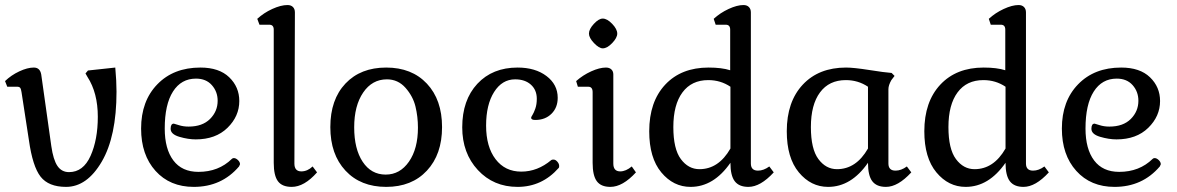

<svg xmlns="http://www.w3.org/2000/svg" viewBox="-20 -729 4673 762"><path d="M442.4 -365.2Q442.4 -407.2 437.5 -460.9L329.1 -449.2L319.3 -437.5L327.1 -423.8Q368.2 -360.4 368.2 -265.6Q368.2 -174.8 339.4 -110.4Q310.5 -45.9 253.9 -45.9Q224.6 -45.9 208 -70.3Q191.4 -94.7 183.6 -149.4L143.6 -433.6Q138.7 -460.9 114.3 -460.9Q88.9 -460.9 56.6 -445.8Q24.4 -430.7 0 -407.2L8.8 -384.8H47.9Q56.6 -384.8 60.1 -380.4Q63.5 -376 65.4 -363.3L94.7 -172.9Q109.4 -68.4 141.1 -27.8Q172.9 12.7 242.2 12.7Q325.2 12.7 383.8 -87.4Q442.4 -187.5 442.4 -365.2Z M928.7 -68.4Q932.6 -76.2 932.6 -77.1Q932.6 -85.9 924.3 -93.8Q916 -101.6 908.2 -101.6Q903.3 -101.6 900.4 -98.6Q847.7 -46.9 767.6 -46.9Q702.1 -46.9 668 -92.3Q633.8 -137.7 633.8 -218.8Q633.8 -314.5 666.5 -365.7Q699.2 -417 757.8 -417Q797.9 -417 820.8 -391.1Q843.8 -365.2 843.8 -329.1Q843.8 -287.1 813.5 -256.8Q783.2 -226.6 728.5 -226.6Q707 -226.6 689.5 -232.4Q671.9 -238.3 669.9 -238.3Q657.2 -238.3 657.2 -217.8Q657.2 -196.3 691.9 -186Q726.6 -175.8 756.8 -175.8Q835.9 -175.8 882.8 -221.7Q929.7 -267.6 929.7 -328.1Q929.7 -383.8 889.6 -422.4Q849.6 -460.9 775.4 -460.9Q668.9 -460.9 604.5 -394.5Q540 -328.1 540 -218.8Q540 -114.3 597.2 -50.8Q654.3 12.7 749 12.7Q859.4 12.7 928.7 -68.4Z M1238.3 -44.9 1220.7 -68.4Q1200.2 -48.8 1175.8 -48.8Q1148.4 -48.8 1148.4 -80.1L1150.4 -679.7Q1150.4 -693.4 1142.6 -701.2Q1134.8 -709 1121.1 -709Q1094.7 -709 1060.5 -693.4Q1026.4 -677.7 1001 -654.3L1009.8 -630.9H1048.8Q1066.4 -630.9 1066.4 -611.3V-83Q1066.4 -32.2 1083 -9.8Q1099.6 12.7 1137.7 12.7Q1187.5 12.7 1238.3 -44.9Z M1515.6 -414.1Q1559.6 -414.1 1589.4 -380.4Q1619.1 -346.7 1628.9 -306.2Q1638.7 -265.6 1638.7 -222.7Q1638.7 -138.7 1603 -87.4Q1567.4 -36.1 1510.7 -36.1Q1453.1 -36.1 1419.4 -86.9Q1385.7 -137.7 1385.7 -223.6Q1385.7 -309.6 1421.4 -361.8Q1457 -414.1 1515.6 -414.1ZM1291 -224.6Q1291 -116.2 1351.1 -51.8Q1411.1 12.7 1512.7 12.7Q1614.3 12.7 1674.3 -51.8Q1734.4 -116.2 1734.4 -224.6Q1734.4 -333 1674.3 -397Q1614.3 -460.9 1512.7 -460.9Q1411.1 -460.9 1351.1 -397.5Q1291 -334 1291 -224.6Z M2197.3 -62.5Q2199.2 -63.5 2199.2 -70.3Q2199.2 -79.1 2191.9 -87.4Q2184.6 -95.7 2176.8 -95.7Q2169.9 -95.7 2168 -93.8Q2113.3 -47.9 2048.8 -47.9Q1984.4 -47.9 1946.8 -97.2Q1909.2 -146.5 1909.2 -230.5Q1909.2 -313.5 1940.9 -363.8Q1972.7 -414.1 2024.4 -414.1Q2063.5 -414.1 2086.9 -393.1Q2110.4 -372.1 2110.4 -336.9Q2110.4 -314.5 2104.5 -297.9Q2098.6 -281.2 2093.3 -272.9Q2087.9 -264.6 2087.9 -261.7Q2087.9 -252.9 2104.5 -252.9Q2143.6 -252.9 2168.5 -277.3Q2193.4 -301.8 2193.4 -340.8Q2193.4 -393.6 2148.9 -427.2Q2104.5 -460.9 2034.2 -460.9Q1934.6 -460.9 1874.5 -396.5Q1814.5 -332 1814.5 -223.6Q1814.5 -121.1 1876.5 -54.2Q1938.5 12.7 2034.2 12.7Q2130.9 12.7 2197.3 -62.5Z M2429.7 -595.7Q2429.7 -613.3 2409.7 -634.3Q2389.6 -655.3 2372.1 -655.3Q2356.4 -655.3 2336.9 -634.3Q2317.4 -613.3 2317.4 -595.7Q2317.4 -579.1 2337.4 -558.1Q2357.4 -537.1 2372.1 -537.1Q2389.6 -537.1 2409.7 -558.1Q2429.7 -579.1 2429.7 -595.7ZM2503.9 -44.9 2487.3 -68.4Q2463.9 -48.8 2441.4 -48.8Q2414.1 -48.8 2414.1 -80.1V-433.6Q2414.1 -446.3 2406.2 -453.6Q2398.4 -460.9 2384.8 -460.9Q2359.4 -460.9 2326.2 -445.8Q2293 -430.7 2266.6 -407.2L2273.4 -384.8H2314.5Q2332 -384.8 2332 -363.3V-83Q2332 -32.2 2348.6 -9.8Q2365.2 12.7 2402.3 12.7Q2451.2 12.7 2503.9 -44.9Z M2652.3 -224.6Q2652.3 -313.5 2688.5 -362.3Q2724.6 -411.1 2791 -411.1Q2839.8 -411.1 2878.9 -384.8V-139.6Q2832 -57.6 2755.9 -57.6Q2711.9 -57.6 2682.1 -97.7Q2652.3 -137.7 2652.3 -224.6ZM2878.9 -83Q2878.9 -32.2 2896 -9.8Q2913.1 12.7 2950.2 12.7Q2998 12.7 3050.8 -44.9L3033.2 -68.4Q3010.7 -51.8 2988.3 -51.8Q2960 -51.8 2960 -80.1V-679.7Q2960 -693.4 2952.1 -701.2Q2944.3 -709 2930.7 -709Q2905.3 -709 2871.6 -693.4Q2837.9 -677.7 2812.5 -654.3L2820.3 -630.9H2860.4Q2877.9 -630.9 2877.9 -611.3V-450.2Q2844.7 -460.9 2792 -460.9Q2683.6 -460.9 2620.1 -393.1Q2556.6 -325.2 2556.6 -208Q2556.6 -102.5 2604.5 -44.9Q2652.3 12.7 2720.7 12.7Q2812.5 12.7 2878.9 -83Z M3198.2 -224.6Q3198.2 -313.5 3234.4 -362.3Q3270.5 -411.1 3336.9 -411.1Q3385.7 -411.1 3424.8 -384.8V-139.6Q3377.9 -57.6 3301.8 -57.6Q3257.8 -57.6 3228 -97.7Q3198.2 -137.7 3198.2 -224.6ZM3424.8 -83Q3424.8 -32.2 3441.9 -9.8Q3459 12.7 3496.1 12.7Q3543.9 12.7 3596.7 -44.9L3579.1 -68.4Q3556.6 -51.8 3534.2 -51.8Q3505.9 -51.8 3505.9 -80.1V-375Q3505.9 -390.6 3517.6 -411.1L3530.3 -427.7L3518.6 -439.5Q3491.2 -441.4 3429.7 -451.2Q3368.2 -460.9 3337.9 -460.9Q3229.5 -460.9 3166 -393.1Q3102.5 -325.2 3102.5 -208Q3102.5 -102.5 3150.4 -44.9Q3198.2 12.7 3266.6 12.7Q3358.4 12.7 3424.8 -83Z M3744.1 -224.6Q3744.1 -313.5 3780.3 -362.3Q3816.4 -411.1 3882.8 -411.1Q3931.6 -411.1 3970.7 -384.8V-139.6Q3923.8 -57.6 3847.7 -57.6Q3803.7 -57.6 3773.9 -97.7Q3744.1 -137.7 3744.1 -224.6ZM3970.7 -83Q3970.7 -32.2 3987.8 -9.8Q4004.9 12.7 4042 12.7Q4089.8 12.7 4142.6 -44.9L4125 -68.4Q4102.5 -51.8 4080.1 -51.8Q4051.8 -51.8 4051.8 -80.1V-679.7Q4051.8 -693.4 4043.9 -701.2Q4036.1 -709 4022.5 -709Q3997.1 -709 3963.4 -693.4Q3929.7 -677.7 3904.3 -654.3L3912.1 -630.9H3952.1Q3969.7 -630.9 3969.7 -611.3V-450.2Q3936.5 -460.9 3883.8 -460.9Q3775.4 -460.9 3711.9 -393.1Q3648.4 -325.2 3648.4 -208Q3648.4 -102.5 3696.3 -44.9Q3744.1 12.7 3812.5 12.7Q3904.3 12.7 3970.7 -83Z M4583 -68.4Q4586.9 -76.2 4586.9 -77.1Q4586.9 -85.9 4578.6 -93.8Q4570.3 -101.6 4562.5 -101.6Q4557.6 -101.6 4554.7 -98.6Q4502 -46.9 4421.9 -46.9Q4356.4 -46.9 4322.3 -92.3Q4288.1 -137.7 4288.1 -218.8Q4288.1 -314.5 4320.8 -365.7Q4353.5 -417 4412.1 -417Q4452.1 -417 4475.1 -391.1Q4498 -365.2 4498 -329.1Q4498 -287.1 4467.8 -256.8Q4437.5 -226.6 4382.8 -226.6Q4361.3 -226.6 4343.8 -232.4Q4326.2 -238.3 4324.2 -238.3Q4311.5 -238.3 4311.5 -217.8Q4311.5 -196.3 4346.2 -186Q4380.9 -175.8 4411.1 -175.8Q4490.2 -175.8 4537.1 -221.7Q4584 -267.6 4584 -328.1Q4584 -383.8 4543.9 -422.4Q4503.9 -460.9 4429.7 -460.9Q4323.2 -460.9 4258.8 -394.5Q4194.3 -328.1 4194.3 -218.8Q4194.3 -114.3 4251.5 -50.8Q4308.6 12.7 4403.3 12.7Q4513.7 12.7 4583 -68.4Z"/></svg>

Font: Kurale
Style: Regular
Weight: 400
Version: 1.0; ttfautohint (v1.3)